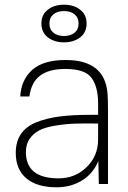

<svg xmlns="http://www.w3.org/2000/svg" viewBox="-20 -782 543 816"><path d="M259 -527Q426 -527 437 -384Q439 -357 439 -313V0H400L398 -98Q376 -44 328.5 -15Q281 14 221 14Q137 14 92 -24Q47 -62 47 -132Q47 -180 69 -212.5Q91 -245 135 -262.5Q179 -280 233.5 -287Q288 -294 365 -294H397V-341Q397 -413 369 -451Q341 -489 258 -489Q189 -489 151 -461Q113 -433 105 -372H66Q70 -443 117 -485Q164 -527 259 -527ZM90 -136Q90 -24 229 -24Q299 -24 348 -71.5Q397 -119 397 -190V-257Q338 -258 297.5 -256.5Q257 -255 214.5 -248Q172 -241 147 -228Q122 -215 106 -192Q90 -169 90 -136ZM183.5 -623Q156 -644 156 -682Q156 -720 183.5 -741Q211 -762 252 -762Q293 -762 320.5 -741Q348 -720 348 -682Q348 -644 320.5 -623Q293 -602 252 -602Q211 -602 183.5 -623ZM207 -721Q190 -707 190 -682Q190 -657 207 -643Q224 -629 252 -629Q280 -629 297 -643Q314 -657 314 -682Q314 -707 297 -721Q280 -735 252 -735Q224 -735 207 -721Z"/></svg>

Font: Nacelle UltraLight
Style: Regular
Weight: 200
Designer: Sora Sagano
Foundry: Sora Sagano
Version: Version 1.000;FEAKit 1.0